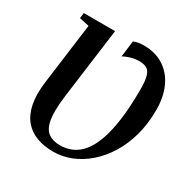

<svg xmlns="http://www.w3.org/2000/svg" viewBox="-171 -906 1046 1068"><g transform="rotate(30 352.0 -372.0)"><path d="M309.5 10Q250.5 10 203 -7.5Q155.5 -25 124 -62.5Q92.5 -100 80.2 -159.5Q68 -219 79 -303L130.5 -694.5L68 -708L72 -743H273L213.5 -293Q200.5 -192.5 209.8 -137.5Q219 -82.5 248.5 -61Q278 -39.5 324.5 -39.5Q365 -39.5 400.5 -55Q436 -70.5 464.8 -105.2Q493.5 -140 514.2 -197.2Q535 -254.5 546.2 -338Q557.5 -421.5 557.5 -534Q557.5 -587.5 549.2 -616Q541 -644.5 523 -655.2Q505 -666 474 -666Q447 -666 421 -658.5Q395 -651 374.5 -639.5L387.5 -743Q400.5 -748.5 416.2 -751.5Q432 -754.5 452.5 -754.5Q526 -754.5 579.5 -720.5Q633 -686.5 662 -624.2Q691 -562 691 -477Q691 -388 670 -312.5Q649 -237 612 -177.5Q575 -118 526.5 -76Q478 -34 422.5 -12Q367 10 309.5 10Z"/></g></svg>

Font: Merriweather 72pt SemiBold
Style: Italic
Weight: 600
Italic angle: -7.8°
Version: Version 2.101